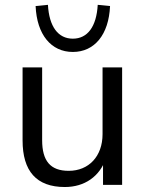

<svg xmlns="http://www.w3.org/2000/svg" viewBox="-20 -750 590 779"><path d="M243.1 8.8C322.5 8.8 385.3 -33.3 410.8 -109.8H398V0H475.5V-476.5H396.1V-205.9C396.1 -115.7 340.2 -56.9 258.8 -56.9C184.3 -56.9 151 -97.1 151 -181.4V-476.5H71.6V-180.4C71.6 -55.9 127.5 8.8 243.1 8.8ZM275.5 -539.2C363.7 -539.2 421.6 -609.8 426.5 -725.5L376.5 -730.4C371.6 -642.2 335.3 -593.1 275.5 -593.1C215.7 -593.1 179.4 -642.2 174.5 -730.4L124.5 -725.5C129.4 -609.8 187.3 -539.2 275.5 -539.2Z"/></svg>

Font: LL Pando Sans
Style: Regular
Weight: 400
Designer: Joshua Smith
Foundry: Joshua Smith
Version: Version 1.000;Glyphs 3.2.1 (3258)